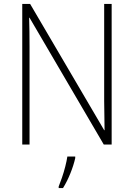

<svg xmlns="http://www.w3.org/2000/svg" viewBox="-20 -734 680 975"><path d="M547 0H507L130 -644H128Q129 -609 129.5 -574Q130 -539 130 -497V0H93V-714H133L509 -73H511Q511 -108 510 -148.5Q509 -189 509 -221V-714H547ZM362 69Q354 105 337.5 146Q321 187 300 221H278V213Q285 196 294.5 168.5Q304 141 311.5 111.5Q319 82 322 61H362Z"/></svg>

Font: Noto Sans Armenian SemiCondensed ExtraLight
Style: Regular
Weight: 200
Width: 4
Designer: Monotype Design Team
Foundry: Monotype Imaging Inc.
Version: Version 2.008; ttfautohint (v1.8.4.7-5d5b)